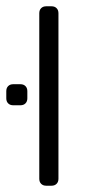

<svg xmlns="http://www.w3.org/2000/svg" viewBox="-41 -591 290 611"><path d="M106 0Q96 0 90 -6Q84 -12 84 -22V-549Q84 -559 90 -565Q96 -571 106 -571H123Q133 -571 139 -565Q145 -559 145 -549V-22Q145 -12 139 -6Q133 0 123 0ZM1 -256Q-9 -256 -15 -262Q-21 -268 -21 -278V-301Q-21 -311 -15 -317Q-9 -323 1 -323H24Q34 -323 40 -317Q46 -311 46 -301V-278Q46 -268 40 -262Q34 -256 24 -256Z"/></svg>

Font: Rubik AZ
Style: Regular
Weight: 300
Designer: Hubert and Fischer
Foundry: Hubert & Fischer
Version: Version 2.000